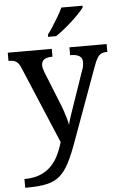

<svg xmlns="http://www.w3.org/2000/svg" viewBox="-64 -811 698 1095"><g transform="rotate(-5 284.5 -263.0)"><path d="M35 190Q86 190 123 175.5Q160 161 186 135.5Q212 110 229.5 75Q247 40 259 -2L75 -439Q67 -460 57.5 -470.5Q48 -481 36.5 -485Q25 -489 6 -489H3V-536H255V-491H252Q223 -491 207.5 -480.5Q192 -470 192 -446Q192 -438 194.5 -428.5Q197 -419 201 -408L273 -229Q283 -206 291.5 -180.5Q300 -155 306.5 -133Q313 -111 315 -95Q321 -122 331.5 -151.5Q342 -181 350 -205L417 -400Q422 -411 424 -423.5Q426 -436 426 -444Q426 -469 409 -480Q392 -491 359 -491H356V-536H569V-491H566Q547 -491 534 -484.5Q521 -478 511 -461.5Q501 -445 490 -414L338 3Q312 76 288 122Q264 168 234 194Q204 220 159 230Q114 240 46 240H35ZM240 -619Q255 -638 271.5 -664Q288 -690 304 -717Q320 -744 330 -766H451V-756Q442 -743 423 -723Q404 -703 380 -681Q356 -659 331.5 -639.5Q307 -620 286 -606H240Z"/></g></svg>

Font: Noto Serif Thai Medium
Style: Regular
Weight: 500
Version: Version 2.001